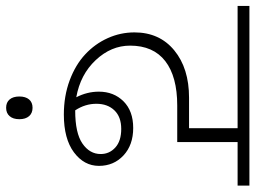

<svg xmlns="http://www.w3.org/2000/svg" viewBox="-138 -560 831 624"><g transform="rotate(90 277.0 -248.5)"><path d="M288.7 135.2Q279.1 123.9 279.1 103.6Q279.1 83.4 288.7 72Q298.3 60.7 315.7 60.7Q333.2 60.7 343 72Q352.9 83.4 352.9 103.6Q352.9 123.9 343 135.2Q333.2 146.6 315.7 146.6Q298.3 146.6 288.7 135.2ZM325.1 -77.9Q397.9 -77.9 432 -101.4Q466.1 -124.9 466.1 -160.8Q466.1 -189.1 444.9 -208.3Q423.7 -227.5 384.5 -227.5Q345.3 -227.5 324.1 -205.3Q302.8 -183 302.8 -146.6Q302.8 -110.2 324.1 -77.9ZM337.7 -41Q277.6 -41 226.7 -59.9Q175.9 -78.9 142.1 -110.5Q108.2 -142.1 89.5 -183.5Q70.8 -225 70.8 -270.5Q70.8 -351.9 129.2 -399.9Q187.6 -447.9 283.1 -447.9H382.2V-605.7H-15.2V-644.1H568.8V-605.7H427.2V-409.5H308.4Q214.4 -409.5 164.1 -370.6Q113.8 -331.6 113.8 -256.3Q113.8 -194.6 160.8 -144.6Q207.8 -94.5 281.6 -81.4Q263.4 -116.8 263.4 -154.7Q263.4 -203.2 294.7 -234.8Q326.1 -266.4 381.4 -266.4Q436.8 -266.4 470.7 -234.8Q504.6 -203.2 504.6 -155Q504.6 -106.7 460.6 -73.8Q416.6 -41 337.7 -41Z"/></g></svg>

Font: Khula Light
Style: Regular
Weight: 300
Designer: Erin McLaughlin, Steve Matteson
Version: Version 1.002;PS 1.0;hotconv 1.0.72;makeotf.lib2.5.5900; ttf